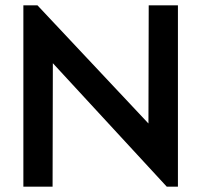

<svg xmlns="http://www.w3.org/2000/svg" viewBox="-20 -713 752 723"><path d="M608 -10H650V-693H540L539 -248L121 -693H68V-10H178L179 -475Z"/></svg>

Font: Bluebird
Style: LiExt
Weight: 300
Designer: Jasper
Foundry: Cannot Into Space Fonts
Version: Version 0.98